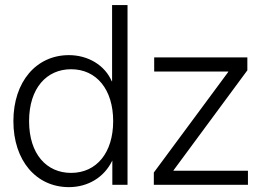

<svg xmlns="http://www.w3.org/2000/svg" viewBox="-20 -748 1067 777"><path d="M258.8 9.3C336.4 9.3 401.9 -30.8 434.1 -97.7H434.6V0H496.1V-727.5H433.6V-418.5H432.6C404.3 -484.4 336.4 -524.9 258.8 -524.9C127 -524.9 34.2 -417.5 34.2 -257.8C34.2 -98.1 126.5 9.3 258.8 9.3ZM267.6 -48.3C169.4 -48.3 97.7 -123.5 97.7 -257.8C97.7 -392.1 169.4 -467.8 267.6 -467.8C371.1 -467.8 438 -385.3 438 -257.8C438 -130.4 371.1 -48.3 267.6 -48.3ZM602.5 0H983.4V-57.1H682.1V-58.6L981 -463.4V-515.6H604V-458.5H903.8V-457L602.5 -49.8Z"/></svg>

Font: Raveo Display Display Light
Style: Regular
Weight: 300
Designer: Jakub Foglar, Rasmus Andersson (Inter)
Foundry: Jakubfoglar.com
Version: Version 1.100;Glyphs 3.2.3 (3260)